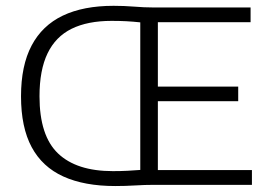

<svg xmlns="http://www.w3.org/2000/svg" viewBox="-20 -620 901 644"><path d="M366.5 4Q263 4 192.5 -28Q122 -60 86.2 -126.5Q50.5 -193 50.5 -297Q50.5 -400 86 -467.2Q121.5 -534.5 190.5 -567.5Q259.5 -600.5 361 -600.5Q396 -600.5 429.8 -597.8Q463.5 -595 492 -595H820.5V-545.5H509.5V-49.5H825V0H496Q466 0 433.5 2Q401 4 366.5 4ZM358.5 -46Q385 -46 407.8 -47.2Q430.5 -48.5 450.5 -50V-545Q427 -547.5 403.8 -548.8Q380.5 -550 354.5 -550Q274 -550 220.2 -523.5Q166.5 -497 139.5 -441Q112.5 -385 112.5 -297Q112.5 -164.5 174.8 -105.2Q237 -46 358.5 -46ZM492.5 -280.5V-329.5H779V-280.5Z"/></svg>

Font: Encode Sans SC Condensed Thin Light
Style: Regular
Weight: 300
Version: Version 3.002